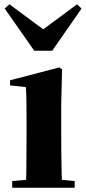

<svg xmlns="http://www.w3.org/2000/svg" viewBox="-20 -877 401 897"><path d="M37 0V-31L102 -37Q102 -52 103 -69Q103 -111 103.5 -157Q104 -203 104 -238V-318Q104 -368 103.5 -401.5Q103 -435 101 -470L27 -478V-502L257 -562L270 -553L266 -392V-238Q266 -203 266.5 -157Q267 -111 268 -69Q268 -51 269 -37L329 -31V0ZM24 -857 182 -740 340 -857 361 -837 224 -640H140L2 -837Z"/></svg>

Font: Early Summer Mincho Heavy
Style: Regular
Weight: 900
Designer: GuiWonder
Version: Version 1.002